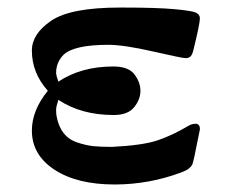

<svg xmlns="http://www.w3.org/2000/svg" viewBox="-20 -475 612 506"><path d="M64 -130.9Q64 -184.1 106 -235.8Q64 -282.7 64 -341.8Q64 -385.7 115 -420.4Q166 -455.1 295.9 -455.1H304.2Q393.1 -455.1 439 -450.9Q484.9 -446.8 495.8 -441.9Q506.8 -437 506.8 -426.8Q506.8 -412.6 490.2 -345.2Q487.3 -332 482.7 -326.9Q478 -321.8 469 -321.8Q460 -321.8 383.1 -339.4Q306.2 -356.9 265.1 -356.9Q176.3 -356.9 147.9 -331.1Q127.9 -311 127.9 -283.2Q127.9 -276.4 133.8 -259.8Q193.8 -299.8 278.8 -299.8Q318.8 -299.8 334.5 -278.8Q350.1 -257.8 350.1 -235.8Q350.1 -212.9 333.5 -192.4Q316.9 -171.9 279.8 -171.9Q193.8 -171.9 133.8 -211.9Q127.9 -193.8 127.9 -186Q127.9 -176.3 128.9 -169.9Q133.8 -142.1 147.5 -124.5Q161.1 -106.9 184.1 -99.4Q207 -91.8 226.1 -89.8Q245.1 -87.9 274.9 -87.9Q355 -91.8 395 -105Q434.1 -118.2 476.1 -143.1Q485.8 -148.9 495.1 -148.9Q507.3 -148.9 506.8 -133.8Q506.8 -132.8 492.2 -62Q488.3 -44.9 486.6 -41Q484.9 -37.1 478.5 -31.5Q472.2 -25.9 456.1 -20Q373 10.7 285.2 11.2H282.2Q183.1 11.2 123.5 -27.8Q64 -66.9 64 -130.9Z"/></svg>

Font: CMU Serif
Style: Bold
Weight: 700
Version: Version 0.7.0